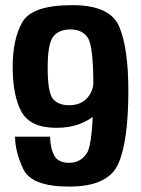

<svg xmlns="http://www.w3.org/2000/svg" viewBox="-20 -700 534 727"><path d="M242 6.5Q389.5 6.5 427.8 -79.5Q466 -165.5 466 -356.5Q466 -517.5 431.5 -599Q397 -680.5 254 -680.5Q101.5 -680.5 64.8 -616.5Q28 -552.5 28 -446.5Q28 -338 61.2 -277Q94.5 -216 194 -216Q281 -216 338.5 -263.2Q396 -310.5 398 -359.5L334 -388Q332 -351 307.5 -326.2Q283 -301.5 242 -301.5Q200.5 -301.5 180.5 -325.5Q160.5 -349.5 160.5 -444.5Q160.5 -534 181.5 -561.2Q202.5 -588.5 247 -588.5Q291 -588.5 312.2 -557.5Q333.5 -526.5 333.5 -374.5Q333.5 -159 309.5 -121.2Q285.5 -83.5 242 -83.5Q202 -83.5 186.5 -109.2Q171 -135 169.5 -182.5H37Q37 -126 68.2 -59.8Q99.5 6.5 242 6.5Z"/></svg>

Font: Anybody SemiCondensed SemiBold
Style: Regular
Weight: 600
Width: 4
Version: Version 1.113;gftools[0.9.25]